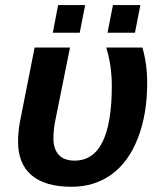

<svg xmlns="http://www.w3.org/2000/svg" viewBox="-20 -712 631 742"><path d="M512.7 -177.7Q476.6 -85.4 410.9 -37.8Q345.2 9.8 255.9 9.8Q155.3 9.8 102.5 -34.4Q49.8 -78.6 49.8 -164.6Q49.8 -200.2 56.2 -236.8L113.8 -528.3H250.5L193.8 -246.6Q186.5 -212.4 186.5 -175.3Q186.5 -137.2 206.5 -114.3Q226.6 -91.3 268.6 -91.3Q412.1 -91.3 412.1 -380.4Q412.1 -458.5 390.6 -528.3H530.3Q548.8 -465.3 548.8 -390.1Q548.8 -270.5 512.7 -177.7ZM522.5 -692.4 501.5 -585.4H395.5L416.5 -692.4ZM309.1 -692.4 288.1 -585.4H184.1L204.6 -692.4Z"/></svg>

Font: Arimo
Style: Bold Italic
Weight: 700
Italic angle: -12°
Designer: Steve Matteson
Foundry: Monotype Imaging Inc.
Version: Version 1.33